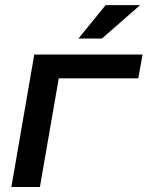

<svg xmlns="http://www.w3.org/2000/svg" viewBox="-20 -746 627 766"><path d="M531.7 -433.6H214.4L139.2 0H25.4L116.7 -528.3H548.8ZM401.4 -725.6H539.1L386.7 -592.3H293Z"/></svg>

Font: Roboto Mono Medium
Style: Italic
Weight: 500
Designer: Google
Version: Version 2.000985; 2015; ttfautohint (v1.3)